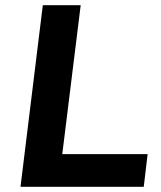

<svg xmlns="http://www.w3.org/2000/svg" viewBox="-20 -720 619 740"><path d="M59 0 145 -700H291L220 -126H549L534 0Z"/></svg>

Font: Inclusive Sans
Style: Italic
Weight: 400
Italic angle: -7°
Designer: Olivia King
Foundry: Olivia King
Version: Version 2.004